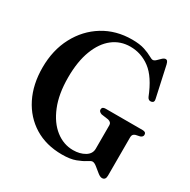

<svg xmlns="http://www.w3.org/2000/svg" viewBox="-161 -862 1015 1026"><g transform="rotate(30 346.0 -349.0)"><path d="M619.5 -15.5Q619.5 12 597.5 12Q586 12 570.2 -0.8Q554.5 -13.5 538.5 -26.5Q522.5 -39.5 511 -39.5Q502 -39.5 483.5 -27Q465 -14.5 432.5 -2.2Q400 10 349.5 10Q251.5 10 179.2 -34.5Q107 -79 67.2 -158.2Q27.5 -237.5 27.5 -341Q27.5 -449 71.8 -532.2Q116 -615.5 193 -662.8Q270 -710 368.5 -710Q416 -710 445.8 -700Q475.5 -690 492.5 -680.2Q509.5 -670.5 517 -670.5Q526 -670.5 536 -680.2Q546 -690 556.2 -699.8Q566.5 -709.5 576 -709.5Q582 -709.5 586 -704.8Q590 -700 593.5 -686.5L635 -497Q640 -477.5 623 -473.5Q605.5 -469.5 597 -487.5Q556.5 -590 501.8 -631.2Q447 -672.5 379.5 -672.5Q318.5 -672.5 272 -636.5Q225.5 -600.5 199 -531.2Q172.5 -462 172.5 -363.5Q172.5 -262 202 -189.5Q231.5 -117 280.8 -78.5Q330 -40 389 -40Q431 -40 461 -58Q491 -76 491 -107.5V-253Q491 -270.5 469.5 -276L426.5 -282Q408 -288.5 408 -301.5Q408 -319 429.5 -319H658Q679.5 -319 679.5 -301.5Q679.5 -289 664 -283L638 -277.5Q619.5 -272 619.5 -253Z"/></g></svg>

Font: Fraunces 144pt S050 SemiBold
Style: Regular
Weight: 600
Version: Version 1.000; ttfautohint (v1.8.3)